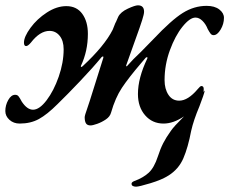

<svg xmlns="http://www.w3.org/2000/svg" viewBox="-41 -450 861 721"><path d="M800 -383Q800 -360 787.5 -339Q775 -318 761 -318Q754 -318 749.5 -324Q745 -330 739 -341Q732 -359 719.5 -371.5Q707 -384 693 -384Q672 -384 644.5 -350Q617 -316 597 -261.5Q577 -207 577 -149Q577 -116 591.5 -94Q606 -72 632 -72Q665 -72 702 -116Q706 -121 709.5 -124Q713 -127 715 -127Q724 -127 724 -116Q724 -109 723 -105L728 -110Q725 -95 708 -51Q686 1 677 41Q665 104 647.5 144.5Q630 185 592 209Q567 225 524 238Q481 251 470 251Q463 251 458 248.5Q453 246 453 240Q453 234 463 230Q496 218 517 199Q538 180 552 137Q561 109 572 87.5Q583 66 601 41Q611 26 650 -13Q610 14 573 14Q531 14 504 -17Q477 -48 477 -97Q477 -157 512 -230Q514 -234 511.5 -235Q509 -236 506 -233L489 -213Q442 -158 417 -120.5Q392 -83 376 -27Q372 -12 356.5 -1.5Q341 9 324 15Q307 21 299 21Q287 21 282 13.5Q277 6 277 -10Q277 -16 287 -44L296 -71L347 -233Q348 -238 345.5 -238Q343 -238 340 -235Q308 -196 259.5 -145Q211 -94 175 -59Q136 -20 105 -3Q74 14 33 14Q10 14 -5.5 0Q-21 -14 -21 -33Q-21 -55 -10 -74.5Q1 -94 16 -94Q24 -94 28.5 -88.5Q33 -83 41 -68Q61 -38 83 -38Q107 -38 134 -73.5Q161 -109 179.5 -162Q198 -215 198 -265Q198 -297 183 -315.5Q168 -334 145 -334Q109 -334 75 -290Q64 -277 57 -277Q49 -277 49 -290Q49 -312 73.5 -345.5Q98 -379 135 -403Q172 -427 208 -427Q247 -427 268 -398Q289 -369 289 -323Q289 -258 263 -203Q262 -199 263.5 -198.5Q265 -198 269 -201Q351 -277 382 -338L392 -363Q395 -368 397.5 -374.5Q400 -381 403 -387Q412 -405 439 -417.5Q466 -430 477 -430Q500 -430 500 -406Q500 -397 493 -375Q486 -353 483 -345L433 -205Q432 -201 434 -201Q436 -201 438 -204Q457 -226 489 -256L535 -303Q603 -375 645.5 -401.5Q688 -428 735 -428Q765 -428 782.5 -414.5Q800 -401 800 -383Z"/></svg>

Font: EB Garamond SemiBold
Style: Italic
Weight: 600
Italic angle: -17.2°
Designer: Georg Duffner and Octavio Pardo
Foundry: Georg Duffner
Version: Version 1.000